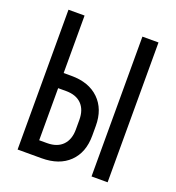

<svg xmlns="http://www.w3.org/2000/svg" viewBox="-132 -836 865 942"><g transform="rotate(20 300.0 -365.0)"><path d="M65 0V-730H149V-430H190Q281 -430 333.5 -379Q386 -328 386 -240V-189Q386 -101 334 -50.5Q282 0 190 0ZM451 0V-730H535V0ZM149 -79H190Q243 -79 271.5 -108.5Q300 -138 300 -190V-240Q300 -293 271.5 -322Q243 -351 190 -351H149Z"/></g></svg>

Font: Liga JetBrainsMono Nerd Font
Style: Regular
Weight: 400
Designer: Philipp Nurullin, Konstantin Bulenkov
Foundry: JetBrains
Version: Version 2.225; ttfautohint (v1.8.3)